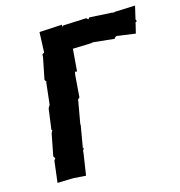

<svg xmlns="http://www.w3.org/2000/svg" viewBox="-107 -812 855 914"><g transform="rotate(-15 320.0 -355.0)"><path d="M609 -585 622 -638 629 -641 625 -651 640 -715 539 -711 534 -709 522 -711 414 -717 415 -716 408 -709 400 -717 286 -712 280 -707V-717L168 -711L164 -611L154 -605L153 -590L132 -485L139 -473L143 -474L137 -471L125 -364L116 -349L102 -245H106C103 -240 102 -235 99 -230L78 -122L85 -111L78 -101L65 5L131 3H147L205 7L221 -98L222 -111L230 -125L224 -122L243 -233L242 -237L262 -350L259 -349L267 -358L271 -361L279 -466L282 -485L292 -483L301 -593L393 -596L401 -598L507 -587L506 -591L517 -598Z"/></g></svg>

Font: Asimov Print
Style: DIt
Weight: 250
Width: 0
Designer: Google
Version: Version 2.000980: 2014